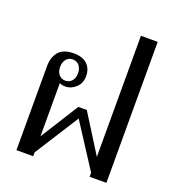

<svg xmlns="http://www.w3.org/2000/svg" viewBox="-138 -872 888 979"><g transform="rotate(20 306.0 -382.5)"><path d="M62 -456C62 -456 62 0 62 0C62 0 153 0 153 0C153 0 153 -21 153 -21C153 -21 305 -260 305 -260C305 -260 459 -22 459 -22C459 -22 459 0 459 0C459 0 550 0 550 0C550 0 550 -765 550 -765C550 -765 459 -765 459 -765C459 -765 459 -108 459 -108C459 -108 329 -315 329 -315C329 -315 283 -315 283 -315C283 -315 153 -108 153 -108C153 -108 153 -396 153 -396C163 -392 173 -390 184 -390C206 -390 225 -398 242 -414C259 -430 267 -451 267 -476C267 -503 258 -525 241 -541C224 -556 200 -564 170 -564C132 -564 105 -554 88 -535C71 -516 62 -489 62 -456ZM209 -433C200 -423 188 -418 174 -418C160 -418 149 -423 140 -433C131 -443 126 -457 126 -475C126 -493 131 -507 140 -518C149 -528 160 -533 174 -533C188 -533 200 -528 209 -518C218 -507 223 -493 223 -475C223 -457 218 -443 209 -433Z"/></g></svg>

Font: BUSH 25 TRIRONG 0515 A
Style: Regular
Weight: 400
Designer: Katatrad Team
Foundry: CadsonDemak